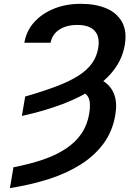

<svg xmlns="http://www.w3.org/2000/svg" viewBox="-20 -757 691 990"><path d="M92.8 -159.2 109.9 -259.3Q203.1 -286.1 271.2 -312Q339.4 -337.9 384.3 -366.7Q429.2 -395.5 454.1 -430.2Q479 -464.8 486.3 -508.8Q496.1 -567.9 468 -598.1Q439.9 -628.4 378.4 -628.4Q339.8 -628.4 310.5 -616.9Q281.2 -605.5 263.4 -584.7Q245.6 -564 240.7 -536.6H105.5Q115.7 -597.2 155.8 -642.1Q195.8 -687 258.1 -712.2Q320.3 -737.3 396.5 -737.3Q474.1 -737.3 529.3 -713.4Q584.5 -689.5 610.1 -641.8Q635.7 -594.2 623 -522.9Q611.8 -458 571.8 -402.6Q531.7 -347.2 464.4 -301.8Q397 -256.3 303.7 -220.7Q210.4 -185.1 92.8 -159.2ZM377 -289.6 428.2 -366.7Q482.4 -359.9 518.8 -334.7Q555.2 -309.6 570.1 -266.6Q585 -223.6 574.2 -162.6Q560.5 -81.1 514.9 -18.3Q469.2 44.4 397.7 90.1Q326.2 135.7 233.2 165.8Q140.1 195.8 31.2 212.9L49.3 105.5Q133.3 89.4 201.2 66.2Q269 43 319.1 10Q369.1 -22.9 399.7 -67.6Q430.2 -112.3 439.9 -170.4Q449.7 -228.5 435.3 -255.6Q420.9 -282.7 377 -289.6Z"/></svg>

Font: Inter 17pt SemiBold
Style: Italic
Weight: 600
Italic angle: -9.3988°
Version: Version 4.001;git-66647c0bb